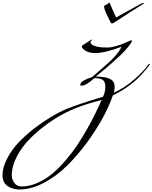

<svg xmlns="http://www.w3.org/2000/svg" viewBox="-536 -763 1214 1531"><path d="M274 34Q258 38 209 52Q108 80 25 117.5Q-58 155 -141 212.5Q-224 270 -292 337.5Q-360 405 -401 483.5Q-442 562 -442 634Q-442 671 -420 697.5Q-398 724 -366 724Q-302 724 -237.5 695.5Q-173 667 -119 622Q-65 577 -11 513.5Q43 450 84 388Q124 328 164 256Q227 144 274 34ZM372 -24Q461 -64 538 -132.5Q615 -201 646 -248Q650 -254 654 -254Q658 -254 658 -251Q658 -248 656 -244Q595 -166 550 -126Q469 -53 364 -2Q300 180 157 374Q82 476 -2 559Q-86 642 -186.5 695Q-287 748 -382 748Q-435 748 -475.5 720.5Q-516 693 -516 633Q-516 573 -479.5 502Q-443 431 -387 372Q-330 313 -260 259Q-130 159 -6 106Q73 73 286 8Q304 -32 304 -71Q304 -110 284.5 -125Q265 -140 216 -140Q151 -80 114 -80Q104 -80 104 -86Q104 -106 137 -123.5Q170 -141 198 -148Q210 -159 256.5 -199Q303 -239 332 -265Q361 -291 392 -327.5Q423 -364 432 -390Q302 -340 222 -340Q175 -340 145.5 -358.5Q116 -377 116 -394Q116 -399 143 -415.5Q170 -432 178.5 -437.5Q187 -443 190.5 -445.5Q194 -448 196 -448L198 -446Q198 -444 192 -438Q186 -432 186 -424.5Q186 -417 195 -409Q204 -401 234 -392Q264 -384 318 -384Q382 -384 483 -431Q507 -442 511.5 -442Q516 -442 516 -438Q516 -422 462 -361Q408 -300 228 -152Q335 -152 364 -116Q378 -98 378 -73Q378 -48 372 -24ZM388 -592Q367 -576 358 -576Q349 -576 347 -582Q345 -588 319.5 -638.5Q294 -689 294 -715Q294 -717 306 -722.5Q318 -728 326 -735Q334 -742 336 -742L338 -743V-742Q361 -685 390 -624L582 -730Q600 -740 612 -740L614 -738Q614 -736 594 -724Q494 -662 388 -592Z"/></svg>

Font: Miama
Style: Regular
Weight: 400
Italic angle: 16.5°
Designer: Linus Romer
Foundry: Linus Romer
Version: 0.32